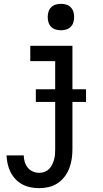

<svg xmlns="http://www.w3.org/2000/svg" viewBox="-20 -759 540 1002"><path d="M185 223Q162 223 139.5 218.5Q117 214 97 203.5Q77 193 61 176Q45 159 35 139Q25 119 20 96.5Q15 74 14 52H104Q104 69 109 85.5Q114 102 124.5 115.5Q135 129 151.5 136Q168 143 185 143Q199 143 212.5 138Q226 133 236 123Q246 113 252 100.5Q258 88 262 74.5Q266 61 267 47Q268 33 268 19V-440H138V-520H358V19Q358 44 354.5 69Q351 94 342 118Q333 142 317.5 162.5Q302 183 281 197Q260 211 235 217Q210 223 185 223ZM298 -601Q284 -601 270.5 -605Q257 -609 247 -619Q237 -629 233 -642.5Q229 -656 229 -670Q229 -684 233 -697.5Q237 -711 247 -721Q257 -731 270.5 -735Q284 -739 298 -739Q312 -739 325.5 -735Q339 -731 349 -721Q359 -711 363 -697.5Q367 -684 367 -670Q367 -656 363 -642.5Q359 -629 349 -619Q339 -609 325.5 -605Q312 -601 298 -601ZM429 -227H167V-293H429Z"/></svg>

Font: Iosevka Curly Slab Medium
Style: Regular
Weight: 500
Monospace: yes
Designer: Belleve Invis
Foundry: Belleve Invis
Version: Version 22.1.2; ttfautohint (v1.8.4)